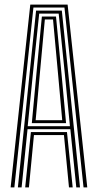

<svg xmlns="http://www.w3.org/2000/svg" viewBox="-20 -820 428 840"><path d="M26.5 0 112.5 -800H275.8L361.8 0H345.5L262 -787H126.2L42.8 0ZM58.2 0 137.8 -773.5H250.5L330 0H313.8L287.8 -254.8H100.5L74.5 0ZM101.2 -267.8H286L263.8 -495.8L236.8 -760.5H151.5L123.8 -495.8ZM119.2 -281.2 139.2 -495.8 163.2 -747.8H225L249.2 -495.8L269 -281.2ZM136 -294.2H252.2L234 -495.8L212 -734.8H176.2L154.2 -495.8ZM90.2 0 115.2 -242.2H273L298 0H281.8L259.8 -229H128.5L106.5 0Z"/></svg>

Font: Big Shoulders Inline Text
Style: Regular
Weight: 400
Designer: Patric King
Foundry: XO Type Co
Version: Version 1.000